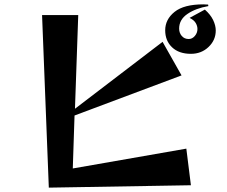

<svg xmlns="http://www.w3.org/2000/svg" viewBox="-20 -841 1040 881"><path d="M936 -813Q878 -803 840 -777Q802 -751 802 -710Q802 -690 814 -676Q826 -662 846 -662Q862 -662 874 -676Q886 -690 886 -708Q886 -722 878 -735.5Q870 -749 850 -759L920 -797Q946 -774 958 -749Q970 -724 970 -701Q970 -657 937 -625.5Q904 -594 856 -594Q801 -594 769.5 -624Q738 -654 738 -702Q738 -752 781 -786.5Q824 -821 913 -821Q918 -821 923.5 -820.5Q929 -820 935 -820ZM204 20 173 -772H339L324 -342L726 -649L813 -495L322 -311L314 -68L835 -159L856 9Z"/></svg>

Font: Reggae One
Style: Regular
Weight: 400
Designer: Fontworks Inc.
Foundry: Fontworks Inc.
Version: Version 1.100